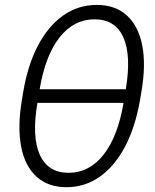

<svg xmlns="http://www.w3.org/2000/svg" viewBox="-20 -758 638 788"><path d="M252.9 10.3Q177.7 10.3 130.1 -32.7Q82.5 -75.7 66.9 -155.8Q51.3 -235.8 69.8 -347.7L75.2 -379.9Q93.8 -491.2 136 -571.3Q178.2 -651.4 239.5 -694.6Q300.8 -737.8 377 -737.8Q453.1 -737.8 500.5 -694.8Q547.9 -651.9 563.7 -571.8Q579.6 -491.7 560.1 -379.9L554.7 -347.7Q535.2 -234.9 492.4 -154.8Q449.7 -74.7 388.7 -32.2Q327.6 10.3 252.9 10.3ZM261.2 -48.8Q346.7 -48.8 405.3 -123.5Q463.9 -198.2 487.3 -336.9L496.1 -390.6Q519.5 -529.3 486.6 -604Q453.6 -678.7 368.2 -678.7Q282.7 -678.7 224.1 -604Q165.5 -529.3 142.6 -390.6L133.8 -336.9Q109.9 -197.3 143.3 -123Q176.8 -48.8 261.2 -48.8ZM113.3 -335.9 122.6 -391.6H518.1L508.8 -335.9Z"/></svg>

Font: Inter 20pt Light
Style: Italic
Weight: 300
Italic angle: -9.3988°
Version: Version 4.001;git-66647c0bb